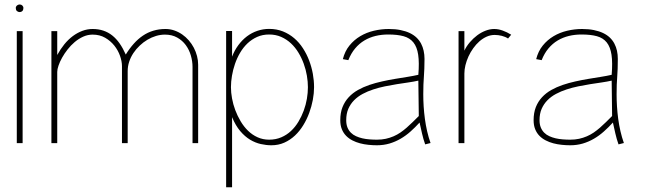

<svg xmlns="http://www.w3.org/2000/svg" viewBox="-20 -624 2813 837"><path d="M78.6 -488.3H53.2V0H78.6ZM82 -588.9Q82 -592.3 80.8 -595Q79.6 -597.7 77.4 -599.9Q75.2 -602.1 72.3 -603.3Q69.3 -604.5 65.9 -604.5Q62.5 -604.5 59.3 -603.3Q56.2 -602.1 53.7 -599.9Q51.3 -597.7 50 -595Q48.8 -592.3 48.8 -588.9Q48.8 -585 50 -581.5Q51.3 -578.1 53.7 -575.9Q56.2 -573.7 59.3 -572.5Q62.5 -571.3 65.9 -571.3Q69.3 -571.3 72.3 -572.5Q75.2 -573.7 77.4 -575.9Q79.6 -578.1 80.8 -581.5Q82 -585 82 -588.9Z M204.1 -488.3V0H229.5V-310.5Q229.5 -321.8 235.1 -338.1Q240.7 -354.5 250.7 -372.6Q260.7 -390.6 274.7 -408.4Q288.6 -426.3 305.7 -440.7Q322.8 -455.1 342.5 -464.1Q362.3 -473.1 383.8 -473.1Q414.6 -473.1 438.2 -459.5Q461.9 -445.8 478.3 -425.3Q494.6 -404.8 503.2 -380.6Q511.7 -356.4 511.7 -335.9V0H536.6V-314Q536.6 -335 543.2 -355Q549.8 -375 561.5 -392.6Q573.2 -410.2 588.9 -425Q604.5 -439.9 622.6 -450.7Q640.6 -461.4 660.2 -467.3Q679.7 -473.1 699.2 -473.1Q729.5 -473.1 752.2 -460.4Q774.9 -447.8 789.8 -427.5Q804.7 -407.2 812 -382.1Q819.3 -356.9 819.3 -332.5V0H843.8V-341.8Q843.8 -360.8 838.9 -379.6Q834 -398.4 825 -415.8Q815.9 -433.1 803 -448Q790 -462.9 774.2 -473.9Q758.3 -484.9 740 -491.2Q721.7 -497.6 701.2 -497.6Q673.3 -497.6 648.7 -490.2Q624 -482.9 602.8 -468.5Q581.5 -454.1 563 -433.3Q544.4 -412.6 528.3 -386.2Q516.1 -413.6 501.5 -434.6Q486.8 -455.6 469.2 -469.5Q451.7 -483.4 430.4 -490.5Q409.2 -497.6 383.8 -497.6Q360.8 -497.6 339.1 -489.5Q317.4 -481.4 297.6 -466.8Q277.8 -452.1 260.7 -431.2Q243.7 -410.2 229.5 -384.3V-488.3Z M991.7 192.4V-113.3Q1006.8 -76.7 1027.1 -52.7Q1047.4 -28.8 1070.1 -15.1Q1092.8 -1.5 1116.7 3.9Q1140.6 9.3 1163.1 9.3Q1193.8 9.3 1219.5 -2.2Q1245.1 -13.7 1265.9 -33.2Q1286.6 -52.7 1302.2 -78.4Q1317.9 -104 1328.1 -132.1Q1338.4 -160.2 1343.8 -189Q1349.1 -217.8 1349.1 -243.7Q1349.1 -272.5 1343.8 -302.2Q1338.4 -332 1327.6 -360.4Q1316.9 -388.7 1300.5 -413.8Q1284.2 -439 1262.5 -457.5Q1240.7 -476.1 1213.4 -487.1Q1186 -498 1153.3 -498Q1127 -498 1102.3 -489.7Q1077.6 -481.4 1056.6 -465.6Q1035.6 -449.7 1019 -427.2Q1002.4 -404.8 991.7 -377V-488.8H965.8V192.4ZM1322.3 -243.7Q1322.3 -219.7 1317.9 -193.6Q1313.5 -167.5 1304.2 -142.1Q1294.9 -116.7 1281 -93.5Q1267.1 -70.3 1248.5 -53Q1230 -35.6 1206.1 -25.4Q1182.1 -15.1 1153.3 -15.1Q1126 -15.1 1102.8 -25.6Q1079.6 -36.1 1061.3 -54Q1043 -71.8 1029.1 -95.2Q1015.1 -118.7 1005.6 -144Q996.1 -169.4 991.5 -195.1Q986.8 -220.7 986.8 -243.7Q986.8 -267.6 991.2 -293.7Q995.6 -319.8 1004.4 -345.5Q1013.2 -371.1 1026.9 -394.3Q1040.5 -417.5 1059.1 -435.1Q1077.6 -452.6 1101.1 -463.1Q1124.5 -473.6 1153.3 -473.6Q1182.1 -473.6 1205.8 -463.1Q1229.5 -452.6 1248.3 -435.1Q1267.1 -417.5 1281 -394.5Q1294.9 -371.6 1304.2 -345.9Q1313.5 -320.3 1317.9 -293.9Q1322.3 -267.6 1322.3 -243.7Z M1856.9 -0.5Q1848.1 -25.4 1842 -52Q1835.9 -78.6 1832.3 -105.7Q1828.6 -132.8 1826.9 -159.9Q1825.2 -187 1825.2 -212.9Q1825.2 -237.3 1825.9 -255.4Q1826.7 -273.4 1827.9 -290Q1829.1 -306.6 1829.8 -324.7Q1830.6 -342.8 1830.6 -367.2Q1830.6 -385.7 1826.9 -402.6Q1823.2 -419.4 1815.7 -433.8Q1808.1 -448.2 1795.9 -460Q1783.7 -471.7 1766.4 -480Q1749 -488.3 1726.3 -492.9Q1703.6 -497.6 1674.8 -497.6Q1642.1 -497.6 1609.9 -490Q1577.6 -482.4 1550.5 -466.3Q1523.4 -450.2 1503.4 -425.5Q1483.4 -400.9 1474.6 -366.2L1498.5 -361.8Q1510.3 -391.6 1528.1 -412.8Q1545.9 -434.1 1568.4 -447.5Q1590.8 -460.9 1617.2 -467.3Q1643.6 -473.6 1672.4 -473.6Q1712.4 -473.6 1739.5 -466.1Q1766.6 -458.5 1782.2 -439Q1797.9 -419.4 1803 -385.3Q1808.1 -351.1 1803.7 -297.9Q1782.2 -293 1755.9 -288.8Q1729.5 -284.7 1701.7 -280Q1673.8 -275.4 1645.3 -269Q1616.7 -262.7 1590.1 -253.7Q1563.5 -244.6 1540.5 -231.7Q1517.6 -218.8 1500.2 -200.2Q1482.9 -181.6 1473.1 -157Q1463.4 -132.3 1463.4 -100.1Q1463.4 -77.6 1470.2 -60.8Q1477.1 -43.9 1488.8 -32Q1500.5 -20 1516.1 -12Q1531.7 -3.9 1549.3 0.7Q1566.9 5.4 1585.9 7.3Q1605 9.3 1623 9.3Q1652.3 9.3 1678 1.7Q1703.6 -5.9 1726.6 -19.3Q1749.5 -32.7 1769.8 -50.8Q1790 -68.8 1809.1 -89.8Q1814.5 -65.9 1819.8 -42Q1825.2 -18.1 1833.5 5.4ZM1805.7 -118.2Q1792 -104.5 1778.8 -91.6Q1765.6 -78.6 1752.4 -67.1Q1739.3 -55.7 1725.3 -46.1Q1711.4 -36.6 1695.6 -29.8Q1679.7 -22.9 1661.9 -19Q1644 -15.1 1623 -15.1Q1606.9 -15.1 1590.8 -16.4Q1574.7 -17.6 1559.8 -21Q1544.9 -24.4 1532 -30.3Q1519 -36.1 1509.5 -45.7Q1500 -55.2 1494.6 -68.6Q1489.3 -82 1489.3 -100.1Q1489.3 -128.4 1498.5 -149.7Q1507.8 -170.9 1523.7 -187Q1539.6 -203.1 1561 -214.6Q1582.5 -226.1 1607.2 -234.1Q1631.8 -242.2 1658.2 -247.6Q1684.6 -252.9 1710.4 -257.1Q1736.3 -261.2 1760.3 -264.6Q1784.2 -268.1 1803.7 -272.5Z M2208.5 -472.7Q2190.4 -483.9 2171.6 -490.7Q2152.8 -497.6 2134.3 -497.6Q2115.7 -497.6 2096.7 -490.2Q2077.6 -482.9 2060.3 -470Q2043 -457 2028.3 -439.9Q2013.7 -422.9 2004.4 -403.3V-488.3H1979V0H2004.4V-303.2Q2004.4 -320.8 2009 -339.8Q2013.7 -358.9 2022.2 -377.7Q2030.8 -396.5 2043 -413.6Q2055.2 -430.7 2069.8 -443.6Q2084.5 -456.5 2101.3 -464.1Q2118.2 -471.7 2136.7 -471.7Q2144 -471.7 2151.9 -470.7Q2159.7 -469.7 2167.5 -467.8Q2175.3 -465.8 2182.1 -462.9Q2189 -460 2194.8 -456.1Z M2699.7 -0.5Q2690.9 -25.4 2684.8 -52Q2678.7 -78.6 2675 -105.7Q2671.4 -132.8 2669.7 -159.9Q2668 -187 2668 -212.9Q2668 -237.3 2668.7 -255.4Q2669.4 -273.4 2670.7 -290Q2671.9 -306.6 2672.6 -324.7Q2673.3 -342.8 2673.3 -367.2Q2673.3 -385.7 2669.7 -402.6Q2666 -419.4 2658.4 -433.8Q2650.9 -448.2 2638.7 -460Q2626.5 -471.7 2609.1 -480Q2591.8 -488.3 2569.1 -492.9Q2546.4 -497.6 2517.6 -497.6Q2484.9 -497.6 2452.6 -490Q2420.4 -482.4 2393.3 -466.3Q2366.2 -450.2 2346.2 -425.5Q2326.2 -400.9 2317.4 -366.2L2341.3 -361.8Q2353 -391.6 2370.8 -412.8Q2388.7 -434.1 2411.1 -447.5Q2433.6 -460.9 2460 -467.3Q2486.3 -473.6 2515.1 -473.6Q2555.2 -473.6 2582.3 -466.1Q2609.4 -458.5 2625 -439Q2640.6 -419.4 2645.8 -385.3Q2650.9 -351.1 2646.5 -297.9Q2625 -293 2598.6 -288.8Q2572.3 -284.7 2544.4 -280Q2516.6 -275.4 2488 -269Q2459.5 -262.7 2432.9 -253.7Q2406.2 -244.6 2383.3 -231.7Q2360.4 -218.8 2343 -200.2Q2325.7 -181.6 2315.9 -157Q2306.2 -132.3 2306.2 -100.1Q2306.2 -77.6 2313 -60.8Q2319.8 -43.9 2331.5 -32Q2343.3 -20 2358.9 -12Q2374.5 -3.9 2392.1 0.7Q2409.7 5.4 2428.7 7.3Q2447.8 9.3 2465.8 9.3Q2495.1 9.3 2520.8 1.7Q2546.4 -5.9 2569.3 -19.3Q2592.3 -32.7 2612.5 -50.8Q2632.8 -68.8 2651.9 -89.8Q2657.2 -65.9 2662.6 -42Q2668 -18.1 2676.3 5.4ZM2648.4 -118.2Q2634.8 -104.5 2621.6 -91.6Q2608.4 -78.6 2595.2 -67.1Q2582 -55.7 2568.1 -46.1Q2554.2 -36.6 2538.3 -29.8Q2522.5 -22.9 2504.6 -19Q2486.8 -15.1 2465.8 -15.1Q2449.7 -15.1 2433.6 -16.4Q2417.5 -17.6 2402.6 -21Q2387.7 -24.4 2374.8 -30.3Q2361.8 -36.1 2352.3 -45.7Q2342.8 -55.2 2337.4 -68.6Q2332 -82 2332 -100.1Q2332 -128.4 2341.3 -149.7Q2350.6 -170.9 2366.5 -187Q2382.3 -203.1 2403.8 -214.6Q2425.3 -226.1 2450 -234.1Q2474.6 -242.2 2501 -247.6Q2527.3 -252.9 2553.2 -257.1Q2579.1 -261.2 2603 -264.6Q2627 -268.1 2646.5 -272.5Z"/></svg>

Font: SaysetthaMai Thin
Style: Regular
Weight: 100
Designer: John M. Durdin
Foundry: Lao Script for Windows
Version: Version 1.101